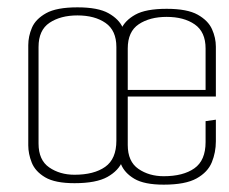

<svg xmlns="http://www.w3.org/2000/svg" viewBox="-20 -495 624 523"><path d="M183 4Q130 4 103 -12Q76 -28 66.5 -52Q57 -76 57 -99V-372Q57 -396 67 -419.5Q77 -443 105.5 -459Q134 -475 191 -475Q247 -475 275.5 -459Q304 -443 314.5 -419.5Q325 -396 325 -372V-114Q325 -84 314 -57Q303 -30 272.5 -13Q242 4 183 4ZM183 -19Q236 -19 266.5 -40.5Q297 -62 297 -112V-367Q297 -412 267.5 -432.5Q238 -453 191 -453Q145 -453 115 -433Q85 -413 85 -367V-104Q85 -59 114 -39Q143 -19 183 -19ZM426 8Q373 8 346 -8Q319 -24 309.5 -48Q300 -72 300 -95V-368Q300 -392 310 -415.5Q320 -439 348.5 -455Q377 -471 434 -471Q490 -471 518.5 -455Q547 -439 557.5 -415.5Q568 -392 568 -368V-246L540 -245V-363Q540 -408 510.5 -428.5Q481 -449 434 -449Q388 -449 358 -429Q328 -409 328 -363V-100Q328 -55 357 -35Q386 -15 426 -15Q479 -15 509.5 -36.5Q540 -58 540 -108V-165L568 -169V-110Q568 -80 557 -53Q546 -26 515.5 -9Q485 8 426 8ZM307 -232V-250H568V-232Z"/></svg>

Font: Smooch Sans Thin ExtraLight
Style: Regular
Weight: 250
Version: Version 1.010